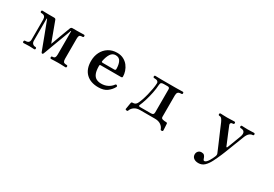

<svg xmlns="http://www.w3.org/2000/svg" viewBox="36 -1348 3457 2420"><g transform="rotate(30 1764.0 -138.0)"><path d="M193 0Q178 0 178 -17Q178 -24 182 -29.5Q186 -35 193 -35Q228 -35 242.5 -48.5Q257 -62 257 -90V-383Q257 -408 244 -424Q231 -440 196 -440Q181 -440 181 -457Q181 -473 196 -473Q207 -473 228 -472Q249 -471 275 -471H364Q376 -471 382 -466.5Q388 -462 391 -454Q393 -449 402 -424.5Q411 -400 424 -365Q437 -330 451 -292Q465 -254 477.5 -220Q490 -186 498 -166Q506 -186 518 -219.5Q530 -253 544 -291Q558 -329 571 -363.5Q584 -398 593 -422Q602 -446 604 -451Q611 -471 633 -471H691Q709 -471 730.5 -471.5Q752 -472 770.5 -472.5Q789 -473 796 -473Q811 -473 811 -457Q811 -440 796 -440Q759 -440 751 -426Q743 -412 743 -383V-90Q743 -62 752.5 -47.5Q762 -33 799 -33Q814 -33 814 -17Q814 0 799 0Q792 0 772.5 -1Q753 -2 731 -2.5Q709 -3 691 -3Q665 -3 634 -1.5Q603 0 592 0Q577 0 577 -17Q577 -33 592 -33Q619 -33 627.5 -47.5Q636 -62 636 -92V-427Q636 -431 633 -431Q630 -431 629 -428Q629 -426 618 -396Q607 -366 590 -320.5Q573 -275 553.5 -223.5Q534 -172 517 -125.5Q500 -79 488.5 -48Q477 -17 475 -13Q470 -2 461 -2Q452 -2 447 -13Q446 -15 435 -44.5Q424 -74 407 -119Q390 -164 371 -215Q352 -266 334.5 -311Q317 -356 306.5 -384.5Q296 -413 295 -414Q294 -416 291.5 -415.5Q289 -415 289 -412V-91Q289 -62 305 -47.5Q321 -33 344 -33Q360 -33 360 -17Q360 0 344 0Q334 0 317.5 -1.5Q301 -3 275 -3Q249 -3 226.5 -1.5Q204 0 193 0Z M1283 12Q1169 12 1104.5 -51Q1040 -114 1040 -230Q1040 -302 1069 -359.5Q1098 -417 1151.5 -451Q1205 -485 1276 -485Q1330 -485 1370 -464Q1410 -443 1436 -409.5Q1462 -376 1475 -336.5Q1488 -297 1488 -260Q1488 -244 1468 -244H1172Q1158 -244 1158 -228Q1158 -158 1174 -118.5Q1190 -79 1220.5 -62.5Q1251 -46 1293 -46Q1344 -46 1385.5 -67Q1427 -88 1452 -123Q1462 -137 1476 -127Q1489 -119 1480 -103Q1454 -56 1408 -22Q1362 12 1283 12ZM1179 -283H1348Q1368 -283 1368 -302Q1368 -365 1347.5 -407Q1327 -449 1274 -449Q1229 -449 1202.5 -408.5Q1176 -368 1163 -300Q1160 -283 1179 -283Z M1738 87Q1731 86 1726 82.5Q1721 79 1722 74Q1723 70 1726 50Q1729 30 1733 8Q1737 -14 1738 -21Q1741 -36 1755 -36Q1780 -36 1794 -44.5Q1808 -53 1817 -69Q1830 -93 1844.5 -134Q1859 -175 1871 -223.5Q1883 -272 1891.5 -319.5Q1900 -367 1901 -405Q1901 -420 1887 -430.5Q1873 -441 1838 -441Q1823 -441 1823 -457Q1823 -473 1838 -473Q1849 -473 1876 -472Q1903 -471 1934 -471H2121Q2141 -471 2164.5 -471.5Q2188 -472 2207.5 -472.5Q2227 -473 2234 -473Q2249 -473 2249 -457Q2249 -441 2234 -441Q2197 -441 2184.5 -426.5Q2172 -412 2172 -382V-70Q2172 -48 2194.5 -42Q2217 -36 2246 -36Q2262 -36 2263 -21Q2263 -15 2264 -0.5Q2265 14 2266 30.5Q2267 47 2267.5 59.5Q2268 72 2268 74Q2268 85 2253 87Q2236 89 2233 79Q2221 43 2187.5 20Q2154 -3 2103 -3H1887Q1835 -3 1802.5 20Q1770 43 1758 79Q1755 89 1738 87ZM1864 -36H2023Q2047 -36 2056 -45Q2065 -54 2065 -76V-410Q2065 -437 2036 -437H1982Q1956 -437 1945 -429.5Q1934 -422 1932 -398Q1929 -341 1916 -277Q1903 -213 1885 -154Q1867 -95 1848 -54Q1845 -46 1849.5 -41Q1854 -36 1864 -36Z M2854 209Q2811 209 2785.5 189Q2760 169 2760 135Q2760 108 2777.5 89Q2795 70 2824 70Q2850 70 2862.5 82Q2875 94 2880.5 109.5Q2886 125 2891 137Q2896 149 2906 149Q2921 149 2936 134Q2951 119 2964 97Q2977 75 2986.5 54.5Q2996 34 3000 24Q3006 8 3005 -3.5Q3004 -15 2996 -31Q2993 -38 2982 -64Q2971 -90 2955 -127.5Q2939 -165 2921 -206.5Q2903 -248 2887 -285.5Q2871 -323 2860 -349Q2849 -375 2846 -382Q2833 -411 2820.5 -425.5Q2808 -440 2788 -440Q2772 -440 2772 -457Q2772 -473 2788 -473Q2799 -473 2827.5 -471.5Q2856 -470 2882 -470Q2900 -470 2921.5 -471Q2943 -472 2961.5 -472.5Q2980 -473 2987 -473Q3002 -473 3002 -457Q3002 -440 2987 -440Q2963 -440 2955 -429Q2947 -418 2952 -404Q2955 -397 2966 -370Q2977 -343 2991.5 -307.5Q3006 -272 3021 -237Q3036 -202 3046 -177.5Q3056 -153 3057 -150Q3060 -143 3065 -142.5Q3070 -142 3072 -148Q3075 -155 3083 -175Q3091 -195 3101 -222Q3111 -249 3121.5 -276.5Q3132 -304 3140 -325Q3148 -346 3151 -355Q3164 -396 3150.5 -418Q3137 -440 3099 -440Q3083 -440 3083 -457Q3083 -473 3099 -473Q3110 -473 3132 -471.5Q3154 -470 3180 -470Q3206 -470 3233 -471.5Q3260 -473 3271 -473Q3287 -473 3287 -457Q3287 -440 3271 -440Q3248 -440 3224.5 -420Q3201 -400 3184 -353Q3181 -345 3169 -314Q3157 -283 3140.5 -241Q3124 -199 3107.5 -156Q3091 -113 3078 -80Q3065 -47 3060 -36Q3031 33 3002.5 88.5Q2974 144 2939 176.5Q2904 209 2854 209Z"/></g></svg>

Font: Zen Old Mincho Black
Style: Regular
Weight: 900
Designer: Yoshimichi Ohira
Foundry: Positype
Version: Version 1.001